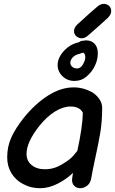

<svg xmlns="http://www.w3.org/2000/svg" viewBox="-20 -992 607 1013"><path d="M192 1Q238 1 285.5 -23.5Q333 -48 365 -80L361 -53Q357 -28 370 -13.5Q383 1 403 1Q423 1 440 -12.5Q457 -26 461 -50Q469 -96 483 -160Q499 -232 510 -297Q519 -356 519 -423Q519 -448 504 -469.5Q489 -491 467 -505Q419 -531 369 -531Q301 -531 233 -487.5Q165 -444 106 -371Q63 -317 40.5 -268.5Q18 -220 18 -162Q18 -114 41 -77Q64 -40 104 -20Q143 1 192 1ZM217 -99Q174 -99 147 -121Q120 -143 120 -180Q120 -242 187 -327Q227 -377 270 -403.5Q313 -430 352 -430Q401 -430 417 -397Q416 -324 388 -196Q380 -186 369 -173Q358 -160 345 -150Q313 -126 283 -112.5Q253 -99 217 -99ZM373 -565Q409 -565 435 -587Q467 -613 483 -650Q496 -679 496 -711Q496 -757 461 -774Q449 -779 436 -779H431L419 -777H417Q406 -777 396 -769Q363 -762 338 -742.5Q313 -723 298.5 -698.5Q284 -674 284 -649Q284 -615 309.5 -590Q335 -565 373 -565ZM382 -631Q367 -633 359 -641.5Q351 -650 351 -661Q351 -675 363 -688.5Q375 -702 396 -707Q406 -709 409 -712Q410 -713 414 -713H418L420 -714H421Q430 -705 430 -691Q430 -677 423 -663Q408 -628 382 -631ZM445 -805Q475 -831 486 -841Q497 -851 514 -866Q530 -881 547 -896Q565 -913 566.5 -930Q568 -947 558 -958.5Q548 -970 531 -971.5Q514 -973 497 -960L468 -935Q463 -931 452.5 -921.5Q442 -912 431.5 -902.5Q421 -893 417 -889L388 -863Q371 -846 370.5 -829.5Q370 -813 381.5 -802Q393 -791 410 -790Q427 -789 445 -805Z"/></svg>

Font: Balsamiq Sans
Style: Italic
Weight: 400
Italic angle: -12°
Designer: Michael Angeles
Foundry: Balsamiq SRL
Version: Version 1.020; ttfautohint (v1.8.4.7-5d5b);gftools[0.9.26]